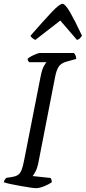

<svg xmlns="http://www.w3.org/2000/svg" viewBox="-28 -980 447 1000"><path d="M159 0Q150 0 127 -3.5Q104 -7 76 -12Q48 -17 24.5 -22Q1 -27 -8 -31Q-7 -39 -2.5 -45Q2 -51 6 -54L34 -58Q53 -61 65 -68.5Q77 -76 84.5 -95Q92 -114 99 -152L183 -579Q191 -620 201 -636.5Q211 -653 214 -656H124Q121 -659 118.5 -663Q116 -667 116 -674Q122 -680 135 -687Q148 -694 161 -699Q174 -704 180 -704H357Q361 -700 365 -692Q369 -684 369 -673L322 -660Q290 -652 277.5 -632.5Q265 -613 258 -574L171 -128Q166 -104 157 -87Q148 -70 142 -63L236 -53Q238 -50 240 -43.5Q242 -37 242 -31Q225 -19 201 -9.5Q177 0 159 0ZM156 -772Q146 -777 139.5 -782.5Q133 -788 131 -794Q199 -872 240.5 -916Q282 -960 297 -960Q312 -960 337.5 -915.5Q363 -871 399 -794Q395 -789 389.5 -782Q384 -775 373 -772L286 -873Z"/></svg>

Font: Texturina Light
Style: Italic
Weight: 300
Italic angle: -11°
Designer: Guillermo Torres Carreño
Foundry: Omnibus-Type
Version: Version 1.002; ttfautohint (v1.8.3)